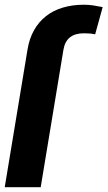

<svg xmlns="http://www.w3.org/2000/svg" viewBox="-62 -780 448 800"><path d="M52.6 -573.2Q60 -619 79.7 -653.9Q99.4 -688.9 129.4 -712.5Q159.4 -736.2 199.4 -748.2Q239.3 -760.3 287.3 -760.3Q306.8 -760.3 326 -757.5Q345.2 -754.6 365.8 -750.4L334.5 -637.1Q324.6 -639.2 314.3 -640.3Q304 -641.3 287.6 -641.3Q213.8 -641.3 202.4 -573.2L107.6 0H-42.3Z"/></svg>

Font: Inter P
Style: Bold Italic
Weight: 700
Italic angle: 9.39999°
Designer: Rasmus Andersson
Foundry: rsms
Version: Version 3.018;git-588b23468